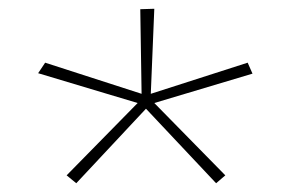

<svg xmlns="http://www.w3.org/2000/svg" viewBox="-20 -556 665 438"><path d="M154 -138 313 -308 473 -138 494 -156 332 -321 556 -388 545 -413 324 -342 332 -536 300 -535 303 -342 83 -413 67 -389 294 -321 132 -156Z"/></svg>

Font: Inconsolata Expanded ExtraLight
Style: Regular
Weight: 200
Width: 7
Monospace: yes
Designer: Raph Levien, Cyreal, Brenton Simpson
Foundry: Raph Levien, Cyreal, Google
Version: Version 3.100